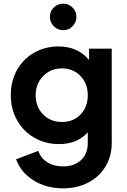

<svg xmlns="http://www.w3.org/2000/svg" viewBox="-20 -810 692 1050"><path d="M68 61 190 15Q202 54 238 77Q274 100 325 100Q385 100 422.5 66Q460 32 460 -27V-86Q402 -22 303 -22Q228 -22 167.5 -57Q107 -92 73 -153Q39 -214 39 -290Q39 -366 72.5 -426.5Q106 -487 166 -521.5Q226 -556 300 -556Q405 -556 467 -482V-544H591V-27Q591 44 557 100.5Q523 157 462.5 188.5Q402 220 325 220Q233 220 163.5 176.5Q94 133 68 61ZM319 -143Q381 -143 420.5 -184Q460 -225 460 -289Q460 -353 420 -394.5Q380 -436 319 -436Q257 -436 216 -394Q175 -352 175 -289Q175 -226 215.5 -184.5Q256 -143 319 -143ZM253 -718Q253 -748 274 -769Q295 -790 326 -790Q355 -790 376.5 -769Q398 -748 398 -718Q398 -688 377 -666.5Q356 -645 326 -645Q295 -645 274 -666.5Q253 -688 253 -718Z"/></svg>

Font: Eudoxus Sans
Style: Bold
Weight: 700
Designer: Stijn de Vries
Foundry: tokotype
Version: Version 2.005